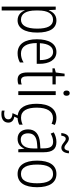

<svg xmlns="http://www.w3.org/2000/svg" viewBox="839 -1610 1011 2729"><g transform="rotate(90 1344.5 -245.5)"><path d="M270 -542C194 -542 151 -495 127 -434H124L118 -532H74V236H129V-8C129 -36 127 -66 125 -90H129C150 -36 195 10 269 10C376 10 443 -85 443 -269C443 -451 381 -542 270 -542ZM261 -494C347 -494 387 -415 387 -269C387 -110 338 -38 260 -38C175 -38 129 -112 129 -249V-285C129 -416 173 -494 261 -494Z M719 -542C600 -542 538 -434 538 -264C538 -99 601 10 737 10C788 10 829 -2 868 -23V-75C824 -49 786 -38 741 -38C643 -38 593 -115 592 -262H887V-303C887 -434 835 -542 719 -542ZM719 -495C799 -495 835 -412 834 -307H594C601 -432 646 -495 719 -495Z M1126 -38C1080 -38 1064 -70 1064 -133V-486H1180V-532H1064V-658H1027L1010 -533L951 -517V-486H1010V-130C1010 -35 1041 10 1114 10C1141 10 1163 5 1181 -3V-49C1167 -43 1146 -38 1126 -38Z M1304 -731C1279 -731 1267 -713 1267 -686C1267 -658 1280 -641 1304 -641C1328 -641 1341 -658 1341 -686C1341 -713 1329 -731 1304 -731ZM1331 -532H1276V0H1331Z M1723 141C1723 95 1692 65 1638 57L1659 10C1693 8 1726 0 1752 -14V-62C1721 -48 1687 -39 1652 -39C1554 -39 1510 -124 1510 -262C1510 -412 1564 -493 1657 -493C1684 -493 1713 -486 1739 -473L1756 -519C1729 -534 1695 -542 1655 -542C1529 -542 1455 -441 1455 -261C1455 -101 1511 -5 1621 8L1588 82C1642 86 1676 101 1676 142C1676 180 1646 201 1600 201C1583 201 1566 199 1552 195V234C1566 238 1585 240 1604 240C1678 240 1723 203 1723 141Z M2159 -720H2123C2118 -678 2102 -656 2078 -656C2037 -656 2004 -719 1951 -719C1904 -719 1877 -677 1871 -611H1908C1913 -655 1930 -675 1952 -675C1991 -675 2026 -612 2079 -612C2123 -612 2155 -649 2159 -720ZM1999 -542C1950 -542 1902 -528 1861 -504L1879 -461C1921 -484 1959 -495 1994 -495C2060 -495 2089 -457 2089 -355V-314L2018 -309C1890 -300 1819 -245 1819 -139C1819 -55 1863 10 1952 10C2028 10 2067 -30 2092 -85H2094L2102 0H2144V-359C2144 -485 2100 -542 1999 -542ZM2024 -267 2090 -272V-216C2090 -105 2048 -35 1965 -35C1909 -35 1875 -71 1875 -140C1875 -219 1923 -260 2024 -267Z M2641 -267C2641 -439 2578 -542 2453 -542C2328 -542 2263 -443 2263 -267C2263 -93 2330 10 2452 10C2578 10 2641 -93 2641 -267ZM2319 -267C2319 -413 2360 -494 2453 -494C2547 -494 2585 -408 2585 -267C2585 -118 2544 -38 2452 -38C2361 -38 2319 -121 2319 -267Z"/></g></svg>

Font: Noto Sans Thai Cond Light
Style: Regular
Weight: 300
Width: 3
Designer: Monotype Design Team
Foundry: Monotype Imaging Inc.
Version: Version 2.002